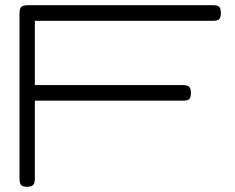

<svg xmlns="http://www.w3.org/2000/svg" viewBox="-20 -707 904 738"><path d="M84 11Q73 11 66.5 8Q60 5 57.5 -2Q55 -9 55 -20V-657Q55 -674 62 -680.5Q69 -687 87 -687H801Q812 -687 818 -684Q824 -681 826.5 -674.5Q829 -668 829 -656Q829 -645 826 -638.5Q823 -632 816.5 -629.5Q810 -627 799 -627H114V-380H684Q695 -380 701.5 -377Q708 -374 711 -367.5Q714 -361 714 -349Q714 -338 711 -331.5Q708 -325 701.5 -322.5Q695 -320 683 -320H114V-19Q114 -8 111 -1.5Q108 5 101.5 8Q95 11 84 11Z"/></svg>

Font: Fredoka Expanded Light
Style: Regular
Weight: 300
Width: 7
Designer: Ben Nathan
Foundry: Milena B. Brandão, Ben Nathan
Version: Version 2.001